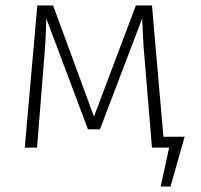

<svg xmlns="http://www.w3.org/2000/svg" viewBox="-20 -542 737 705"><path d="M580 -40 538 -522H479L325 -114L175 -522H117L71 0H116L142 -325C147 -381 149 -430 150 -474L303 -67H347L502 -474C504 -426 506 -381 511 -325L538 0H601L570 143H606L658 -40Z"/></svg>

Font: Fira Sans ExtraLight
Style: Regular
Weight: 200
Designer: bBox Type GmbH & Carrois Corporate GbR & Edenspiekermann AG
Foundry: bBox Type GmbH & Carrois Corporate GbR & Edenspiekermann AG
Version: Version 4.300;PS 004.300;hotconv 1.0.88;makeotf.lib2.5.64775